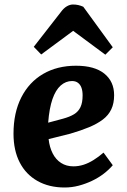

<svg xmlns="http://www.w3.org/2000/svg" viewBox="-20 -819 564 853"><path d="M318 -527Q400 -527 443.5 -492Q487 -457 487 -396Q487 -360 474.5 -333.5Q462 -307 437 -288Q412 -269 376 -254Q340 -239 292 -225L196 -201Q200 -165 214 -137.5Q228 -110 251.5 -95Q275 -80 306 -80Q329 -80 351 -87Q373 -94 395.5 -108Q418 -122 440 -141L481 -85Q464 -65 440.5 -47Q417 -29 388.5 -15.5Q360 -2 329.5 6Q299 14 267 14Q198 14 146.5 -15Q95 -44 67.5 -97.5Q40 -151 40 -225Q40 -318 74.5 -386Q109 -454 171.5 -490.5Q234 -527 318 -527ZM347 -395Q347 -415 342 -429Q337 -443 326.5 -451Q316 -459 300 -459Q272 -459 249.5 -439Q227 -419 213 -378.5Q199 -338 194 -274L261 -292Q290 -300 309 -311.5Q328 -323 337.5 -343Q347 -363 347 -395ZM481 -609 448 -576 305 -682 163 -577 130 -611 250 -765Q263 -783 277 -791Q291 -799 304 -799Q317 -799 328 -796.5Q339 -794 350 -789Z"/></svg>

Font: Literata 18pt
Style: Bold Italic
Weight: 700
Italic angle: -2°
Designer: Latin by Veronika Burian and Jose Scaglione. Greek by Irene Vlachou. Cyrillic by Vera Evstafieva
Foundry: TypeTogether
Version: Version 3.103;gftools[0.9.29]